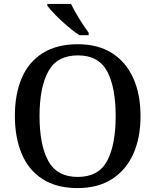

<svg xmlns="http://www.w3.org/2000/svg" viewBox="-20 -951 794 981"><path d="M377 10Q269 10 197.5 -36Q126 -82 91 -165Q56 -248 56 -359Q56 -470 91 -552Q126 -634 198 -679.5Q270 -725 378 -725Q481 -725 552.5 -679.5Q624 -634 661 -551.5Q698 -469 698 -358Q698 -247 661 -164.5Q624 -82 552 -36Q480 10 377 10ZM377 -47Q484 -47 527.5 -129Q571 -211 571 -358Q571 -505 527.5 -586.5Q484 -668 378 -668Q272 -668 227 -586.5Q182 -505 182 -358Q182 -211 226.5 -129Q271 -47 377 -47ZM386 -771Q358 -789 324.5 -817.5Q291 -846 263 -875Q235 -904 222 -921V-931H343Q359 -897 385 -855Q411 -813 433 -784V-771Z"/></svg>

Font: Noto Serif Tamil Medium
Style: Regular
Weight: 500
Designer: Indian Type Foundry, Tom Grace, and the Monotype Design Team
Foundry: Monotype Imaging Inc.
Version: Version 2.004; ttfautohint (v1.8.4.7-5d5b)